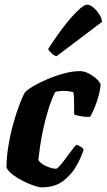

<svg xmlns="http://www.w3.org/2000/svg" viewBox="-20 -806 459 826"><path d="M160 0Q149 0 127.5 -7Q106 -14 81.5 -26Q57 -38 37 -53Q17 -68 8 -84Q8 -128 16 -177.5Q24 -227 37 -273.5Q50 -320 63.5 -355.5Q77 -391 87 -408Q96 -419 122 -434.5Q148 -450 183 -465Q218 -480 255 -490Q292 -500 323 -500Q343 -500 363.5 -489Q384 -478 398 -464Q412 -450 413 -441Q409 -403 394.5 -363Q380 -323 367 -303Q343 -303 324.5 -306.5Q306 -310 299 -314Q299 -321 299 -340.5Q299 -360 298.5 -380.5Q298 -401 295 -410Q285 -412 274.5 -413.5Q264 -415 254 -415Q245 -415 235.5 -414Q226 -413 217 -410Q201 -377 188 -335Q175 -293 166 -251Q157 -209 152 -174Q147 -139 145 -118Q153 -103 178.5 -91.5Q204 -80 221 -80Q226 -80 237 -92.5Q248 -105 261.5 -123Q275 -141 287.5 -158Q300 -175 308 -183Q319 -181 328 -174.5Q337 -168 340 -163Q330 -130 308.5 -92Q287 -54 251 -27Q215 0 160 0ZM223 -564Q210 -568 200.5 -578Q191 -588 187 -595Q223 -651 256.5 -694Q290 -737 316 -761.5Q342 -786 354 -786Q366 -786 380 -775Q394 -764 405.5 -747Q417 -730 419 -712Z"/></svg>

Font: Texturina 72pt 72pt Black
Style: Italic
Weight: 900
Italic angle: -11°
Designer: Guillermo Torres Carreño
Foundry: Omnibus-Type
Version: Version 1.002; ttfautohint (v1.8.3)